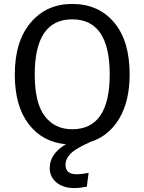

<svg xmlns="http://www.w3.org/2000/svg" viewBox="-20 -721 732 973"><path d="M637 -344Q637 -207 583 -118Q529 -29 435 -1V0Q364 31 338 57.5Q312 84 312 114Q312 162 368 162Q395 162 429 155L420 225Q385 232 357 232Q300 232 266 203.5Q232 175 232 131Q232 58 314 10Q195 -1 125 -92.5Q55 -184 55 -343Q55 -511 135 -606Q215 -701 346 -701Q479 -701 558 -607.5Q637 -514 637 -344ZM346 -66Q536 -66 536 -344Q536 -623 346 -623Q156 -623 156 -343Q156 -200 206.5 -133Q257 -66 346 -66Z"/></svg>

Font: Fira Sans
Style: Regular
Weight: 400
Designer: Carrois Corporate & Edenspiekermann AG
Foundry: Carrois Corporate GbR & Edenspiekermann AG
Version: Version 4.106;PS 004.106;hotconv 1.0.70;makeotf.lib2.5.58329